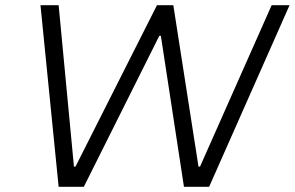

<svg xmlns="http://www.w3.org/2000/svg" viewBox="-20 -720 1136 740"><path d="M136 -700H206L265 -78H271L585 -700H648L745 -78H751L1027 -700H1096L786 0H689L600 -582H594L303 0H206Z"/></svg>

Font: Be Vietnam Light
Style: Italic
Weight: 300
Italic angle: -9.222°
Designer: Gabriel Lam
Foundry: TypeRant
Version: Version 3.000